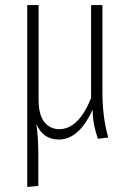

<svg xmlns="http://www.w3.org/2000/svg" viewBox="-20 -542 520 761"><path d="M368 8Q357 -25 352.5 -48.5Q348 -72 347 -107Q293 11 213 11Q150 11 124 -51Q132 2 132 74V195L88 199V-522H133V-148Q133 -86 156 -58Q179 -30 215 -30Q291 -30 341 -153V-522H386V-176Q386 -78 409 3Z"/></svg>

Font: Fira Sans Extra Condensed ExtraLight
Style: Regular
Weight: 275
Width: 1
Designer: Carrois Corporate & Edenspiekermann AG
Foundry: Carrois Corporate GbR & Edenspiekermann AG
Version: Version 4.203